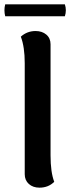

<svg xmlns="http://www.w3.org/2000/svg" viewBox="-26 -851 340 885"><path d="M-2 -831H273Q282 -804 273 -776H-2Q-9 -804 -2 -831ZM156 14Q126 14 107 -3Q88 -20 88 -48V-560Q88 -635 70 -682Q99 -708 138 -708Q168 -708 187.5 -691.5Q207 -675 207 -647V-135Q207 -57 224 -13Q197 14 156 14Z"/></svg>

Font: Arima Koshi Semi Bold
Style: Regular
Weight: 600
Designer: Joana Correia and Natanael Gama
Foundry: NDISCOVER
Version: Version 1.019;PS 001.019;hotconv 1.0.88;makeotf.lib2.5.64775